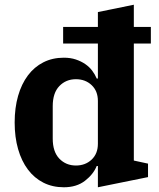

<svg xmlns="http://www.w3.org/2000/svg" viewBox="-20 -780 674 812"><path d="M250 12Q202 12 163.5 -7.5Q125 -27 98 -63Q71 -99 56.5 -149.5Q42 -200 42 -262Q42 -324 56.5 -374.5Q71 -425 98 -461Q125 -497 163.5 -516.5Q202 -536 250 -536Q278 -536 300.5 -528.5Q323 -521 340.5 -509Q358 -497 370 -481Q382 -465 389 -448H394V-596H247V-666H394V-729L546 -760V-666H618V-596H546V-101L606 -88V-31L394 12V-78H389Q375 -43 339.5 -15.5Q304 12 250 12ZM301 -80Q341 -80 367.5 -105Q394 -130 394 -172V-353Q394 -395 367.5 -420Q341 -445 301 -445Q259 -445 231 -416Q203 -387 203 -331V-194Q203 -138 231 -109Q259 -80 301 -80Z"/></svg>

Font: IBM Plex Serif
Style: Bold
Weight: 700
Designer: Mike Abbink, Paul van der Laan, Pieter van Rosmalen
Foundry: Bold Monday
Version: Version 2.008